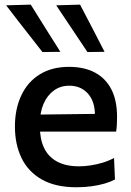

<svg xmlns="http://www.w3.org/2000/svg" viewBox="-20 -798 567 830"><path d="M310.5 11.5Q219 11.5 160 -22.5Q101 -56.5 72.8 -115.5Q44.5 -174.5 44.5 -251Q44.5 -326.5 71.8 -385Q99 -443.5 151.5 -476.2Q204 -509 278.5 -509Q343 -509 389.5 -484.8Q436 -460.5 461 -412.5Q486 -364.5 486 -293.5Q486 -274.5 485.2 -259.2Q484.5 -244 482 -229L388.5 -270Q389.5 -277.5 390 -284.8Q390.5 -292 390.5 -298.5Q390.5 -360 359.8 -393.8Q329 -427.5 279.5 -427.5Q241 -427.5 212.5 -406.5Q184 -385.5 168.2 -349Q152.5 -312.5 152.5 -265V-249Q152.5 -196 170.8 -158Q189 -120 226.8 -99.5Q264.5 -79 322 -79Q344 -79 370.2 -82.8Q396.5 -86.5 423 -94.5Q449.5 -102.5 473 -115L477 -22Q458 -12 432.5 -4.5Q407 3 376.2 7.2Q345.5 11.5 310.5 11.5ZM87.5 -229V-302L418 -306L482 -279.5V-229ZM163.5 -573Q138 -606 111.8 -639.2Q85.5 -672.5 59.2 -706.5Q33 -740.5 6.5 -775L113 -778Q144.5 -727.5 176.5 -676.2Q208.5 -625 241 -574ZM358 -573Q336 -606 313.8 -639.2Q291.5 -672.5 268.8 -706.5Q246 -740.5 223 -775L326 -778Q352.5 -727.5 379 -676.8Q405.5 -626 432 -574Z"/></svg>

Font: Commissioner Thin Medium
Style: Regular
Weight: 500
Version: Version 1.000